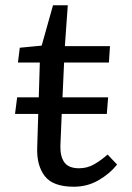

<svg xmlns="http://www.w3.org/2000/svg" viewBox="-20 -694 499 728"><path d="M260 14Q181 14 150 -26Q119 -66 121 -133L125 -262H37L45 -325H127L131 -457H48L55 -513L138 -521L181 -674H237L226 -519H397L393 -457H223L217 -325H390L385 -262H214L209 -141Q208 -101 224 -78.5Q240 -56 280 -56Q311 -56 337 -71Q363 -86 388 -108L424 -70Q396 -35 353.5 -10.5Q311 14 260 14Z"/></svg>

Font: Literata 7pt
Style: Italic
Weight: 400
Italic angle: -2°
Designer: Latin by Veronika Burian and Jose Scaglione. Greek by Irene Vlachou. Cyrillic by Vera Evstafieva
Foundry: TypeTogether
Version: Version 3.002